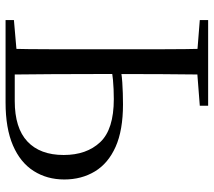

<svg xmlns="http://www.w3.org/2000/svg" viewBox="-59 -709 768 690"><g transform="rotate(90 325.0 -364.0)"><path d="M202 0V-33H343Q440 -33 488.5 -78.5Q537 -124 537 -209Q537 -291 491 -340Q445 -389 336 -389Q300 -389 267 -386Q234 -383 202 -376V-409Q239 -417 276.5 -419.5Q314 -422 355 -422Q448 -422 507.5 -395.5Q567 -369 596 -321Q625 -273 625 -211Q625 -149 594.5 -101Q564 -53 502.5 -26.5Q441 0 348 0ZM155 0Q157 -84 157 -168Q157 -252 157 -337V-391Q157 -476 157 -560.5Q157 -645 155 -728H248Q247 -645 246.5 -561.5Q246 -478 246 -397V-337Q246 -252 246.5 -168Q247 -84 248 0ZM52 -698V-728H360V-698L218 -687H191ZM52 0V-30L190 -42H202V0Z"/></g></svg>

Font: Noto Serif SC
Style: Regular
Weight: 400
Designer: Ryoko NISHIZUKA 西塚涼子 (kana & ideographs); Frank Grießhammer (Latin, Greek & Cyrillic); Wenlong ZHANG 张文龙 (bopomofo); San
Foundry: Adobe
Version: Version 2.002-H1;hotconv 1.1.0;makeotfexe 2.6.0